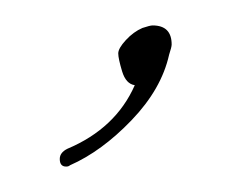

<svg xmlns="http://www.w3.org/2000/svg" viewBox="-20 -65 190 151"><path d="M32 66Q27 66 27 60Q27 55 33 52Q71 36 86 2Q79 1 76 -9Q73 -19 73 -23Q73 -27 79 -33.5Q85 -40 92 -43Q98 -45 100 -45Q115 -45 115 -30Q115 -28 113 -22Q107 5 83.5 29.5Q60 54 35 65Q34 66 32 66Z"/></svg>

Font: Waterfall
Style: Regular
Weight: 400
Designer: Robert E. Leuschke
Foundry: Robert E. Leuschke
Version: Version 1.010; ttfautohint (v1.8.3)